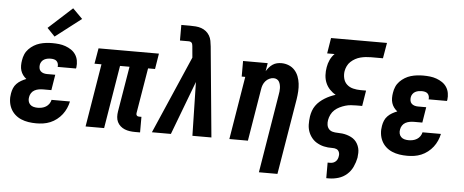

<svg xmlns="http://www.w3.org/2000/svg" viewBox="-59 -934 3118 1289"><g transform="rotate(5 1500.0 -289.0)"><path d="M205 8Q178 8 152 4Q126 0 102.5 -10Q79 -20 60.5 -37Q42 -54 31 -76.5Q20 -99 17 -125.5Q14 -152 19 -178Q22 -196 29 -213Q36 -230 49 -243.5Q62 -257 78.5 -266.5Q95 -276 113 -283Q100 -293 90 -306.5Q80 -320 75 -336Q70 -352 70 -370Q70 -388 73 -405Q76 -426 84.5 -446Q93 -466 108.5 -482Q124 -498 143 -509.5Q162 -521 182.5 -527Q203 -533 224 -535.5Q245 -538 265 -538Q289 -538 311.5 -535.5Q334 -533 355 -525.5Q376 -518 394 -506Q412 -494 424 -476Q436 -458 440 -435.5Q444 -413 441 -390Q440 -388 440 -386Q440 -384 439 -382H315Q315 -382 315 -383Q315 -384 316 -384Q317 -395 314 -405Q311 -415 304 -421.5Q297 -428 286.5 -430.5Q276 -433 265 -433Q254 -433 243 -431Q232 -429 221.5 -423.5Q211 -418 204 -408Q197 -398 195 -387Q193 -375 195 -363Q197 -351 205 -343Q213 -335 224.5 -331.5Q236 -328 248 -328H304L287 -223H231Q217 -223 202.5 -220.5Q188 -218 174.5 -211Q161 -204 152.5 -191Q144 -178 142 -164Q139 -150 142 -136.5Q145 -123 154.5 -113.5Q164 -104 177.5 -100.5Q191 -97 205 -97Q219 -97 233.5 -100Q248 -103 261 -111Q274 -119 282.5 -131.5Q291 -144 294 -158H418Q413 -134 403 -111.5Q393 -89 378 -69.5Q363 -50 342.5 -34Q322 -18 299 -8.5Q276 1 252.5 4.5Q229 8 205 8ZM277 -583 225 -637 385 -783 451 -717Z M871 8Q853 8 835 5.5Q817 3 801 -3.5Q785 -10 772 -21.5Q759 -33 751.5 -48.5Q744 -64 743 -82.5Q742 -101 745 -119L796 -425H732L662 0H537L607 -425H560L578 -530H985L968 -425H921L870 -119Q869 -114 870 -110Q871 -106 873.5 -103Q876 -100 880 -98.5Q884 -97 888 -97H905V8Z M984 0 1211 -523 1204 -600Q1203 -606 1202 -611.5Q1201 -617 1197.5 -621.5Q1194 -626 1188.5 -628Q1183 -630 1177 -630H1118V-735H1177Q1196 -735 1215.5 -733.5Q1235 -732 1252.5 -726Q1270 -720 1284.5 -708.5Q1299 -697 1308.5 -681Q1318 -665 1321.5 -646.5Q1325 -628 1327 -609L1385 0H1257L1249 -362L1112 0Z M1723 205 1810 -324Q1812 -335 1813.5 -347Q1815 -359 1814.5 -370.5Q1814 -382 1811.5 -393Q1809 -404 1803.5 -413.5Q1798 -423 1788 -428Q1778 -433 1767 -433Q1752 -433 1737.5 -426Q1723 -419 1712.5 -407Q1702 -395 1696.5 -380.5Q1691 -366 1689 -351L1631 0H1506L1576 -425H1552V-530H1718L1709 -475Q1717 -488 1727.5 -500.5Q1738 -513 1751.5 -522Q1765 -531 1780 -534.5Q1795 -538 1810 -538Q1836 -538 1859.5 -528.5Q1883 -519 1899.5 -501Q1916 -483 1925 -459.5Q1934 -436 1937 -411Q1940 -386 1938.5 -359.5Q1937 -333 1933 -307L1848 205Z M2177 205V100H2195Q2205 100 2214.5 96.5Q2224 93 2231.5 86Q2239 79 2243 69.5Q2247 60 2248 50Q2251 36 2245.5 22.5Q2240 9 2227.5 4Q2215 -1 2200 -0.5Q2185 0 2170.5 -1.5Q2156 -3 2142.5 -6Q2129 -9 2116 -14.5Q2103 -20 2091.5 -27Q2080 -34 2070.5 -43.5Q2061 -53 2053.5 -64Q2046 -75 2040.5 -87.5Q2035 -100 2032 -113.5Q2029 -127 2028.5 -141.5Q2028 -156 2029 -170.5Q2030 -185 2032 -199Q2035 -218 2041.5 -236.5Q2048 -255 2059.5 -271.5Q2071 -288 2086.5 -301.5Q2102 -315 2119 -325.5Q2136 -336 2154 -344Q2172 -352 2191 -358Q2169 -370 2151 -389Q2133 -408 2123 -432Q2113 -456 2111.5 -483.5Q2110 -511 2115 -538Q2119 -563 2130 -587Q2141 -611 2160 -630H2110L2127 -735H2504L2486 -630H2405Q2388 -630 2370 -628Q2352 -626 2334.5 -621.5Q2317 -617 2300.5 -608Q2284 -599 2270 -586Q2256 -573 2248 -556Q2240 -539 2237 -522Q2233 -497 2239 -472.5Q2245 -448 2262.5 -432Q2280 -416 2304.5 -410Q2329 -404 2355 -404H2392L2375 -299H2337Q2318 -299 2299 -297.5Q2280 -296 2261.5 -290.5Q2243 -285 2224.5 -276Q2206 -267 2191 -253.5Q2176 -240 2167 -221.5Q2158 -203 2155 -185Q2152 -168 2154.5 -152Q2157 -136 2167 -124.5Q2177 -113 2193 -109Q2209 -105 2225 -105Q2241 -105 2257.5 -103Q2274 -101 2289 -96.5Q2304 -92 2318 -85Q2332 -78 2343 -67.5Q2354 -57 2361.5 -43.5Q2369 -30 2373 -14.5Q2377 1 2376.5 17.5Q2376 34 2374 50Q2368 81 2354 111.5Q2340 142 2315 164Q2290 186 2258 195.5Q2226 205 2195 205Z M2705 8Q2678 8 2652 4Q2626 0 2602.5 -10Q2579 -20 2560.5 -37Q2542 -54 2531 -76.5Q2520 -99 2517 -125.5Q2514 -152 2519 -178Q2522 -196 2529 -213Q2536 -230 2549 -243.5Q2562 -257 2578.5 -266.5Q2595 -276 2613 -283Q2600 -293 2590 -306.5Q2580 -320 2575 -336Q2570 -352 2570 -370Q2570 -388 2573 -405Q2576 -426 2584.5 -446Q2593 -466 2608.5 -482Q2624 -498 2643 -509.5Q2662 -521 2682.5 -527Q2703 -533 2724 -535.5Q2745 -538 2765 -538Q2789 -538 2811.5 -535.5Q2834 -533 2855 -525.5Q2876 -518 2894 -506Q2912 -494 2924 -476Q2936 -458 2940 -435.5Q2944 -413 2941 -390Q2940 -388 2940 -386Q2940 -384 2939 -382H2815Q2815 -382 2815 -383Q2815 -384 2816 -384Q2817 -395 2814 -405Q2811 -415 2804 -421.5Q2797 -428 2786.5 -430.5Q2776 -433 2765 -433Q2754 -433 2743 -431Q2732 -429 2721.5 -423.5Q2711 -418 2704 -408Q2697 -398 2695 -387Q2693 -375 2695 -363Q2697 -351 2705 -343Q2713 -335 2724.5 -331.5Q2736 -328 2748 -328H2804L2787 -223H2731Q2717 -223 2702.5 -220.5Q2688 -218 2674.5 -211Q2661 -204 2652.5 -191Q2644 -178 2642 -164Q2639 -150 2642 -136.5Q2645 -123 2654.5 -113.5Q2664 -104 2677.5 -100.5Q2691 -97 2705 -97Q2719 -97 2733.5 -100Q2748 -103 2761 -111Q2774 -119 2782.5 -131.5Q2791 -144 2794 -158H2918Q2913 -134 2903 -111.5Q2893 -89 2878 -69.5Q2863 -50 2842.5 -34Q2822 -18 2799 -8.5Q2776 1 2752.5 4.5Q2729 8 2705 8Z"/></g></svg>

Font: Iosevka Slab Extrabold Oblique
Style: Regular
Weight: 800
Italic angle: -9°
Monospace: yes
Designer: Belleve Invis
Foundry: Belleve Invis
Version: Version 11.1.1; ttfautohint (v1.8.3)